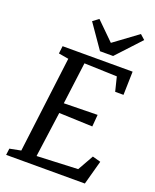

<svg xmlns="http://www.w3.org/2000/svg" viewBox="-175 -1076 951 1175"><g transform="rotate(20 301.0 -488.5)"><path d="M226.6 -948.7 264.2 -977.1 379.9 -863.3 534.7 -977.1 565.9 -949.2 420.4 -792.5H335ZM17.6 -42.5 90.3 -56.6 168.5 -682.6 103.5 -693.8 109.4 -743.2H565.4L561.5 -590.8H507.3L484.4 -683.1L271 -690.4L235.8 -417.5L454.6 -421.4L448.2 -343.8L230 -352.1L189.5 -57.1L456.5 -68.8L514.6 -171.9L567.9 -157.2L524.9 0H12.2Z"/></g></svg>

Font: Merriweather
Style: Italic
Weight: 400
Italic angle: -7°
Designer: Eben Sorkin ( eben@eyebytes.com )
Foundry: Eben Sorkin ( eben@eyebytes.com )
Version: Version 1.005; ttfautohint (v0.97) -l 13 -r 13 -G 200 -x 24 